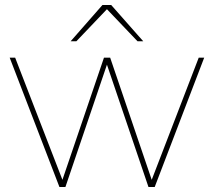

<svg xmlns="http://www.w3.org/2000/svg" viewBox="-20 -752 861 772"><path d="M577 0H602L801 -520H779L590 -29L423 -520H398L231 -29L41 -520H19L219 0H243L410 -492ZM264 -586H287L410 -715L533 -586H556L427 -732H392Z"/></svg>

Font: Aspekta 50
Style: Regular
Weight: 50
Designer: Ivo Dolenc
Version: Version 2.000